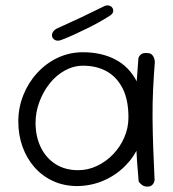

<svg xmlns="http://www.w3.org/2000/svg" viewBox="-20 -694 643 713"><path d="M268 -3Q218 -3 177.5 -21.5Q137 -40 108 -73Q79 -106 63.5 -149.5Q48 -193 48 -243Q48 -294 66.5 -340.5Q85 -387 118 -423Q151 -459 194.5 -479.5Q238 -500 288 -500Q356 -500 407.5 -473.5Q459 -447 488 -391.5Q517 -336 517 -250Q517 -200 497.5 -155.5Q478 -111 444 -77Q410 -43 365 -23.5Q320 -4 268 -3ZM270 -62Q307 -62 340.5 -78Q374 -94 400 -121Q426 -148 441.5 -183.5Q457 -219 457 -258Q457 -324 435 -366.5Q413 -409 375.5 -429.5Q338 -450 289 -450Q253 -450 220.5 -432Q188 -414 164 -383.5Q140 -353 126 -315Q112 -277 112 -238Q112 -187 131.5 -147Q151 -107 186.5 -84.5Q222 -62 270 -62ZM528 -1Q516 -1 509 -6Q502 -11 498.5 -15.5Q495 -20 495 -20Q488 -93 485 -167.5Q482 -242 484.5 -319.5Q487 -397 494 -478Q494 -478 496 -483Q498 -488 505 -493Q512 -498 526 -497Q537 -497 543 -492Q549 -487 551.5 -480Q554 -473 554.5 -468.5Q555 -464 555 -464Q551 -413 548.5 -361Q546 -309 546.5 -255.5Q547 -202 549 -145Q551 -88 554 -26Q554 -26 553.5 -22.5Q553 -19 550.5 -14Q548 -9 542.5 -5Q537 -1 528 -1ZM206 -545Q206 -545 202.5 -544Q199 -543 194 -543Q189 -543 184 -545.5Q179 -548 175 -554Q172 -561 173.5 -567.5Q175 -574 178.5 -578Q182 -582 185.5 -584.5Q189 -587 189 -587Q238 -609 282.5 -630Q327 -651 369 -672Q369 -672 372 -673Q375 -674 379.5 -674Q384 -674 389 -672Q394 -670 398 -664Q401 -658 400.5 -653Q400 -648 397.5 -644.5Q395 -641 392.5 -639Q390 -637 390 -637Q370 -624 347.5 -611.5Q325 -599 301.5 -587.5Q278 -576 254 -565Q230 -554 206 -545Z"/></svg>

Font: Sour Gummy Black ExtraLight
Style: Regular
Weight: 250
Version: Version 1.000